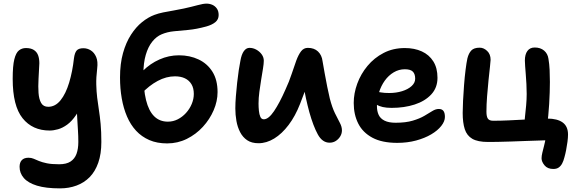

<svg xmlns="http://www.w3.org/2000/svg" viewBox="-20 -778 3165 1059"><path d="M311 261Q233 261 184 246Q135 231 111.5 204Q88 177 88 142Q88 118 100.5 105Q113 92 137 92Q153 92 165.5 97.5Q178 103 195 110Q212 117 238 122.5Q264 128 306 128Q346 128 369 113Q392 98 402 70.5Q412 43 412 5Q412 -29 410 -58Q408 -87 406.5 -117Q405 -147 403 -182.5Q401 -218 401 -264L443 -231Q423 -178 399.5 -143.5Q376 -109 350.5 -90.5Q325 -72 300 -65Q275 -58 254 -58Q159 -58 104.5 -126Q50 -194 50 -343Q50 -415 59 -451Q68 -487 84.5 -500Q101 -513 123 -513Q150 -513 166.5 -502.5Q183 -492 190 -473.5Q197 -455 197 -429Q195 -386 192.5 -343Q190 -300 192.5 -265.5Q195 -231 207 -210Q219 -189 246 -189Q285 -189 314 -225Q343 -261 361.5 -322.5Q380 -384 388 -457Q392 -487 403 -499.5Q414 -512 440 -512Q462 -512 481 -500Q500 -488 510.5 -463.5Q521 -439 516 -400Q510 -350 511 -311.5Q512 -273 516 -239.5Q520 -206 525.5 -171.5Q531 -137 535 -94.5Q539 -52 539 5Q539 71 522 119.5Q505 168 474.5 199Q444 230 402 245.5Q360 261 311 261Z M902 13Q846 13 803.5 -5.5Q761 -24 730.5 -57Q700 -90 680.5 -135.5Q661 -181 651.5 -235.5Q642 -290 642 -350Q642 -427 658.5 -485.5Q675 -544 702.5 -586.5Q730 -629 763.5 -656Q797 -683 832 -696Q853 -704 880 -709.5Q907 -715 937 -720Q967 -725 994 -731Q1039 -741 1070 -749.5Q1101 -758 1119 -758Q1136 -758 1151 -751.5Q1166 -745 1176 -731Q1186 -717 1186 -695Q1186 -671 1168 -656Q1150 -641 1118 -632Q1063 -617 1019 -613Q975 -609 939 -605.5Q903 -602 872 -589Q843 -577 820 -548.5Q797 -520 784 -475.5Q771 -431 771 -372Q771 -285 785.5 -226Q800 -167 830 -137Q860 -107 906 -107Q935 -107 960.5 -120Q986 -133 1006 -155Q1026 -177 1037.5 -204.5Q1049 -232 1049 -260Q1049 -292 1036 -313.5Q1023 -335 1000 -346Q977 -357 945 -357Q897 -357 849.5 -331.5Q802 -306 760 -261L707 -299Q729 -348 768.5 -387.5Q808 -427 859.5 -450Q911 -473 967 -473Q1027 -473 1075.5 -450Q1124 -427 1152 -382Q1180 -337 1180 -270Q1180 -220 1158.5 -170Q1137 -120 1099 -78.5Q1061 -37 1010.5 -12Q960 13 902 13Z M1406 12Q1368 12 1343.5 -4.5Q1319 -21 1304.5 -49Q1290 -77 1284 -111Q1278 -145 1278 -180Q1278 -210 1281 -247Q1284 -284 1288 -321.5Q1292 -359 1297 -391.5Q1302 -424 1306 -443Q1312 -478 1325 -496Q1338 -514 1356 -514Q1376 -514 1394 -504Q1412 -494 1423.5 -478Q1435 -462 1435 -443Q1435 -427 1430.5 -399.5Q1426 -372 1420.5 -338.5Q1415 -305 1410.5 -271Q1406 -237 1406 -207Q1406 -187 1408 -167Q1410 -147 1416 -133.5Q1422 -120 1435 -120Q1461 -120 1491.5 -165Q1522 -210 1554 -283Q1575 -328 1588.5 -369.5Q1602 -411 1614 -443.5Q1626 -476 1640.5 -495Q1655 -514 1678 -514Q1713 -514 1734 -494Q1755 -474 1759 -441Q1764 -414 1770.5 -375.5Q1777 -337 1785 -299Q1793 -261 1799 -235Q1812 -185 1827.5 -153.5Q1843 -122 1854.5 -100.5Q1866 -79 1866 -59Q1866 -41 1856.5 -25.5Q1847 -10 1832 -0.5Q1817 9 1798 9Q1758 9 1733 -36.5Q1708 -82 1686 -160Q1676 -197 1667.5 -236Q1659 -275 1652 -313Q1645 -351 1641 -384L1699 -392Q1691 -364 1675.5 -316Q1660 -268 1635 -205Q1609 -138 1572 -89Q1535 -40 1492.5 -14Q1450 12 1406 12Z M2171 10Q2087 10 2034 -18.5Q1981 -47 1956 -96.5Q1931 -146 1931 -210Q1931 -263 1950.5 -316.5Q1970 -370 2007 -414.5Q2044 -459 2096 -486Q2148 -513 2213 -513Q2266 -513 2306.5 -494.5Q2347 -476 2370 -439.5Q2393 -403 2393 -349Q2393 -294 2358.5 -257Q2324 -220 2267 -201.5Q2210 -183 2140 -183Q2084 -183 2056.5 -201.5Q2029 -220 2029 -244Q2029 -258 2035.5 -264.5Q2042 -271 2057 -271Q2068 -271 2083.5 -268Q2099 -265 2127 -265Q2165 -265 2197.5 -275Q2230 -285 2250 -303Q2270 -321 2270 -344Q2270 -370 2257 -383Q2244 -396 2213 -396Q2180 -396 2151.5 -379Q2123 -362 2102.5 -333.5Q2082 -305 2070.5 -268.5Q2059 -232 2059 -193Q2059 -165 2068.5 -144.5Q2078 -124 2101 -112.5Q2124 -101 2162 -101Q2218 -101 2256.5 -112.5Q2295 -124 2320.5 -139Q2346 -154 2364.5 -165.5Q2383 -177 2400 -177Q2418 -177 2426 -166Q2434 -155 2434 -133Q2434 -109 2414 -83.5Q2394 -58 2358.5 -37Q2323 -16 2275 -3Q2227 10 2171 10Z M3032 154Q3000 154 2983.5 134Q2967 114 2967 95Q2967 82 2971.5 63.5Q2976 45 2981.5 23.5Q2987 2 2990 -17L3011 -5Q2991 -4 2956.5 -3Q2922 -2 2881 -0.5Q2840 1 2799.5 2.5Q2759 4 2725 4.5Q2691 5 2672 5Q2615 5 2585 -12.5Q2555 -30 2543.5 -65.5Q2532 -101 2532 -155Q2532 -181 2534 -222Q2536 -263 2539.5 -308.5Q2543 -354 2548 -393.5Q2553 -433 2558 -456Q2565 -484 2579.5 -499.5Q2594 -515 2626 -515Q2648 -515 2667 -497Q2686 -479 2686 -448Q2686 -441 2682.5 -410Q2679 -379 2674.5 -335.5Q2670 -292 2666.5 -246Q2663 -200 2663 -162Q2663 -135 2671 -123.5Q2679 -112 2700 -112Q2742 -112 2783.5 -114Q2825 -116 2863.5 -118Q2902 -120 2936.5 -122Q2971 -124 2998 -124Q3054 -124 3083.5 -102.5Q3113 -81 3113 -36Q3113 -19 3110 4Q3107 27 3102.5 50Q3098 73 3093 90Q3088 110 3080.5 124Q3073 138 3061.5 146Q3050 154 3032 154ZM2871 -84Q2872 -103 2875.5 -133Q2879 -163 2882 -196.5Q2885 -230 2885 -260Q2885 -287 2883.5 -314.5Q2882 -342 2880 -367.5Q2878 -393 2876.5 -413Q2875 -433 2875 -444Q2875 -478 2889 -497Q2903 -516 2929 -516Q2961 -516 2981 -499Q3001 -482 3005 -454Q3010 -425 3011.5 -392.5Q3013 -360 3013 -326Q3013 -300 3012 -268.5Q3011 -237 3009 -204Q3007 -171 3004 -140.5Q3001 -110 2998 -87Z"/></svg>

Font: Shantell Sans SemiBold
Style: Regular
Weight: 600
Designer: Stephen Nixon, Anya Danilova, Shantell Martin
Foundry: Arrow Type
Version: Version 1.011;[c5ecc13dd]